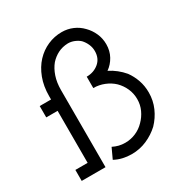

<svg xmlns="http://www.w3.org/2000/svg" viewBox="-157 -778 867 908"><g transform="rotate(-30 277.0 -324.0)"><path d="M456 -53Q485 -83 502 -121.5Q519 -160 519 -204Q519 -240 508 -271.5Q497 -303 478 -329Q462 -348 442.5 -363.5Q423 -379 401 -390Q427 -408 443 -437Q459 -466 459 -502Q459 -534 446.5 -562Q434 -590 413 -611Q392 -633 364 -645Q336 -657 304 -657Q264 -657 227.5 -641Q191 -625 163 -595Q135 -565 118.5 -521.5Q102 -478 102 -424V-406H40V-344H102V-60H35V0H165V-421Q165 -462 176 -494.5Q187 -527 206 -550Q225 -571 249 -583Q273 -595 303 -596Q321 -596 338 -589Q355 -582 367 -571Q380 -557 388 -539Q396 -521 396 -501Q396 -461 368.5 -438Q341 -415 302 -415V-353Q333 -353 361.5 -341.5Q390 -330 411 -310Q432 -289 444 -262Q456 -235 456 -204Q456 -173 443.5 -146Q431 -119 410 -98Q390 -77 362.5 -65Q335 -53 304 -53Q286 -53 270 -57Q254 -61 238 -69L212 -13Q232 -2 255.5 3.5Q279 9 304 9Q348 9 387 -8Q426 -25 456 -53Z"/></g></svg>

Font: Josefin Slab Thin SemiBold
Style: Regular
Weight: 600
Version: Version 2.000